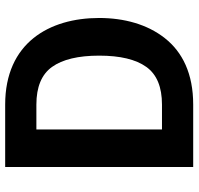

<svg xmlns="http://www.w3.org/2000/svg" viewBox="-32 -716 749 724"><g transform="rotate(-90 342.0 -354.5)"><path d="M635.7 -354.5C635.7 -542.5 542 -709 309.1 -709H73.7V0H309.1C425.8 0 507.3 -40.5 559.6 -106.9C611.8 -172.9 635.7 -260.7 635.7 -354.5ZM493.7 -354.5C493.7 -275.4 479.5 -216.3 451.2 -176.8C422.9 -137.2 375.5 -117.7 309.1 -117.7H215.3V-591.3H309.1C375.5 -591.3 422.9 -571.8 451.2 -532.2C479.5 -492.7 493.7 -433.1 493.7 -354.5Z"/></g></svg>

Font: Estedad Bold
Style: Regular
Weight: 700
Designer: Amin Abedi
Version: Version 7.3